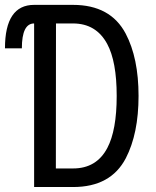

<svg xmlns="http://www.w3.org/2000/svg" viewBox="-20 -752 626 772"><path d="M204.6 -74.7H273.9Q368.2 -74.7 411.6 -157.2Q449.2 -228.5 449.2 -366.2Q449.2 -504.4 411.1 -575.2Q366.7 -657.7 273.4 -657.7H205.1ZM117.2 0V-657.7Q67.9 -657.7 67.9 -557.6H0Q0 -732.4 117.2 -732.4H273.4Q424.3 -732.4 485.4 -616.7Q537.1 -518.6 537.1 -366.2Q537.1 -214.8 485.8 -115.7Q425.3 0 273.9 0Z"/></svg>

Font: Consola Mono
Style: Book
Weight: 400
Monospace: yes
Designer: Wojciech Kalinowski "wmk69" (wmk69@o2.pl)
Foundry: Wojciech Kalinowski "wmk69" (wmk69@o2.pl)
Version: Version 2.1.0